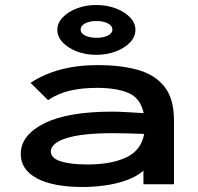

<svg xmlns="http://www.w3.org/2000/svg" viewBox="-20 -736 790 767"><path d="M311 11Q192 11 127.5 -23.5Q63 -58 63 -121Q63 -196 156.5 -243Q250 -290 428 -290Q453 -290 486.5 -288Q520 -286 554 -284Q541 -344 493.5 -364.5Q446 -385 368 -385Q308 -385 260 -374Q212 -363 172 -336L102 -405Q155 -440 222 -458Q289 -476 372 -476Q460 -476 528.5 -457.5Q597 -439 636 -391Q675 -343 675 -255V0H553V-54Q525 -30 484 -15.5Q443 -1 397.5 5Q352 11 311 11ZM183 -131Q183 -104 222.5 -91.5Q262 -79 329 -79Q424 -79 484 -107Q544 -135 556 -201Q525 -202 492 -203Q459 -204 434 -204Q307 -204 245 -184Q183 -164 183 -131ZM364 -517Q322 -517 287 -530.5Q252 -544 230.5 -566.5Q209 -589 209 -617Q209 -644 230.5 -666.5Q252 -689 287 -702.5Q322 -716 364 -716Q407 -716 442.5 -702.5Q478 -689 499.5 -666.5Q521 -644 521 -617Q521 -589 499.5 -566.5Q478 -544 442.5 -530.5Q407 -517 364 -517ZM366 -585Q393 -585 411 -594Q429 -603 429 -618Q429 -633 411 -642.5Q393 -652 366 -652Q338 -652 320 -642.5Q302 -633 302 -618Q302 -603 320 -594Q338 -585 366 -585Z"/></svg>

Font: Inconsolata ExtraExpanded
Style: Bold
Weight: 700
Width: 8
Monospace: yes
Designer: Raph Levien, Cyreal, Brenton Simpson
Foundry: Raph Levien, Cyreal, Google
Version: Version 3.100; ttfautohint (v1.8.4.7-5d5b)